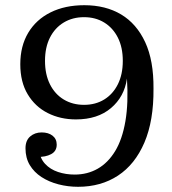

<svg xmlns="http://www.w3.org/2000/svg" viewBox="-20 -710 662 738"><path d="M570 -369Q571 -246 535 -162Q499 -78 433.5 -35Q368 8 280 8Q241 8 204.5 -1.5Q168 -11 139.5 -29.5Q111 -48 94.5 -75.5Q78 -103 78 -140Q78 -170 96 -185.5Q114 -201 140 -201Q166 -201 182 -188.5Q198 -176 198 -154Q198 -129 176.5 -117.5Q155 -106 124 -107L130 -133Q134 -101 153.5 -80Q173 -59 203 -49Q233 -39 267 -39Q316 -39 355.5 -61.5Q395 -84 422.5 -129Q450 -174 462 -244Q474 -314 468 -408ZM304 -690Q386 -690 445.5 -654.5Q505 -619 538 -548Q571 -477 570 -369L468 -408Q458 -338 406.5 -294.5Q355 -251 272 -251Q212 -251 163.5 -275.5Q115 -300 86.5 -347.5Q58 -395 58 -463Q58 -533 88.5 -584Q119 -635 174.5 -662.5Q230 -690 304 -690ZM303 -644Q259 -644 225 -623.5Q191 -603 172 -565.5Q153 -528 153 -476Q153 -424 172 -386Q191 -348 225 -327.5Q259 -307 303 -307Q347 -307 380.5 -327.5Q414 -348 433 -386Q452 -424 452 -476Q452 -528 433 -565.5Q414 -603 380.5 -623.5Q347 -644 303 -644Z"/></svg>

Font: Montagu Slab
Style: Regular
Weight: 400
Version: Version 1.000